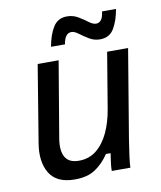

<svg xmlns="http://www.w3.org/2000/svg" viewBox="-79 -741 682 812"><g transform="rotate(-10 262.5 -334.5)"><path d="M177.5 8.3Q99.2 8.3 69.2 -41.7Q39.2 -91.7 52.5 -170L106.7 -500H196.7L141.7 -173.3Q133.3 -122.5 149.2 -94.6Q165 -66.7 208.3 -66.7Q251.7 -66.7 283.3 -92.1Q315 -117.5 335.4 -161.2Q355.8 -205 365 -260L405 -500H495L431.7 -120Q425.8 -82.5 421.2 -48.8Q416.7 -15 416.7 0H336.7Q336.7 -16.7 339.2 -35.4Q341.7 -54.2 345 -75H325Q299.2 -36.7 265.4 -14.2Q231.7 8.3 177.5 8.3ZM175 -561.7Q183.3 -610.8 203.3 -643.8Q223.3 -676.7 263.3 -676.7Q289.2 -676.7 310.8 -663.8Q332.5 -650.8 349.6 -637.9Q366.7 -625 380 -625Q408.3 -625 413.3 -671.7H473.3Q465 -622.5 445.4 -589.6Q425.8 -556.7 385 -556.7Q360 -556.7 338.8 -569.6Q317.5 -582.5 300.4 -595.4Q283.3 -608.3 270.8 -608.3Q241.7 -608.3 235 -561.7Z"/></g></svg>

Font: Familjen Grotesk GF
Style: Italic
Weight: 400
Designer: Anders Wikstroem, Jonas Baeckman, Matilda Gysing, Kristian Moeller
Foundry: Familjen STHML AB
Version: Version 2.000; Beta; Release 4; Build 6